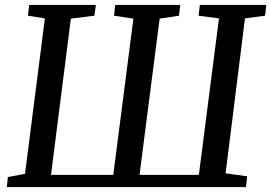

<svg xmlns="http://www.w3.org/2000/svg" viewBox="-20 -763 1106 783"><path d="M371 -743 365 -699 269 -687 188 -50H442L524 -687L445 -699L450 -743H715L710 -699L631 -687L549 -50H791L873 -688L790 -699L795 -743H1066L1061 -699L979 -688L900 -56L988 -44L983 0H8L12 -41L82 -54L163 -688L94 -699L99 -743Z"/></svg>

Font: Koeln Type Serif
Style: Italic
Weight: 400
Italic angle: -8°
Designer: Eben Sorkin
Foundry: Eben Sorkin
Version: Version 2.002